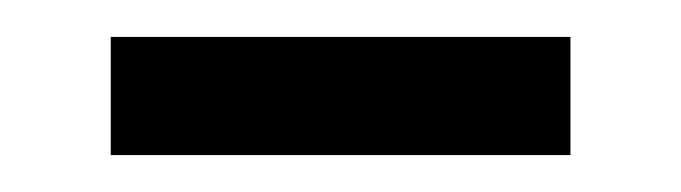

<svg xmlns="http://www.w3.org/2000/svg" viewBox="-20 -402 369 104"><path d="M289 -318H40V-382H289Z"/></svg>

Font: Tanohe Sans
Style: Regular
Weight: 400
Designer: Village Type and Design LLC & Cristiano Sobral
Foundry: Cooper Hewitt Smithsonian Design Museum
Version: Version 1.00;September 29, 2021;FontCreator 13.0.0.2655 64-b